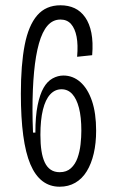

<svg xmlns="http://www.w3.org/2000/svg" viewBox="-20 -693 440 727"><path d="M206 14Q131 14 95 -71Q59 -156 59 -338Q59 -448 73.5 -522.5Q88 -597 121 -635Q154 -673 209 -673Q239 -673 262.5 -662Q286 -651 302.5 -627.5Q319 -604 326 -568.5Q333 -533 329 -484L272 -478Q276 -523 270 -554Q264 -585 249 -602Q234 -619 209 -619Q180 -619 160 -596Q140 -573 127.5 -528.5Q115 -484 109 -420.5Q103 -357 103 -276Q103 -258 103.5 -235.5Q104 -213 105 -191H114Q114 -253 122.5 -294.5Q131 -336 145 -360.5Q159 -385 179 -396Q199 -407 220 -407Q256 -407 284 -382.5Q312 -358 328 -311.5Q344 -265 344 -198Q344 -151 335 -112Q326 -73 308.5 -44.5Q291 -16 265 -1Q239 14 206 14ZM206 -41Q232 -41 248.5 -56Q265 -71 273.5 -95Q282 -119 285 -146.5Q288 -174 288 -198Q288 -250 279 -284.5Q270 -319 253.5 -337Q237 -355 213 -355Q188 -355 170 -335.5Q152 -316 142.5 -277.5Q133 -239 133 -182Q133 -148 137 -122Q141 -96 149.5 -78Q158 -60 172 -50.5Q186 -41 206 -41Z"/></svg>

Font: Bricolage Grotesque Condensed ExtraLight
Style: Regular
Weight: 250
Width: 3
Designer: Mathieu Triay
Foundry: Atelier Triay
Version: Version 1.000;gftools[0.9.30]